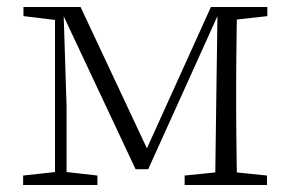

<svg xmlns="http://www.w3.org/2000/svg" viewBox="-20 -528 829 548"><path d="M367 -45 155 -496H151V-508H210L409 -84H390L582 -508H613V-496H607L403 -45ZM594 0 597 -223 601 -508H657Q656 -484 655.5 -443.5Q655 -403 654.5 -359.5Q654 -316 654 -283V-226Q654 -192 654.5 -148.5Q655 -105 655.5 -64.5Q656 -24 657 0ZM46 0V-27L146 -38H161L258 -27V0ZM507 0V-27L615 -38H635L742 -27V0ZM47 -482V-508H158V-470H146ZM137 0V-508H161L170 -224V0ZM622 -470V-508H743V-482L636 -470Z"/></svg>

Font: Noto Serif HK
Style: Regular
Weight: 200
Designer: Ryoko NISHIZUKA 西塚涼子 (kana & ideographs); Frank Grießhammer (Latin, Greek & Cyrillic); Wenlong ZHANG 张文龙 (bopomofo); San
Foundry: Adobe
Version: Version 2.001;hotconv 1.1.0;makeotfexe 2.6.0